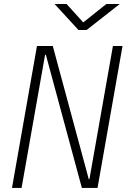

<svg xmlns="http://www.w3.org/2000/svg" viewBox="-20 -918 626 938"><path d="M379.9 0 204.1 -650.4H200.2L85.4 0H38.6L160.6 -693.4H237.8L413.6 -43H417L531.7 -693.4H578.6L456.5 0ZM363.3 -771.5 246.6 -898.4H305.2L386.7 -808.6L499.5 -898.4H564.9L403.3 -771.5Z"/></svg>

Font: CaskaydiaCove NFP ExtraLight
Style: Italic
Weight: 200
Italic angle: -10°
Designer: Aaron Bell
Foundry: Saja Typeworks
Version: Version 2111.001; VTT 6.35;Nerd Fonts 3.1.1